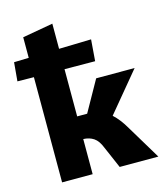

<svg xmlns="http://www.w3.org/2000/svg" viewBox="-135 -808 774 892"><g transform="rotate(-15 252.5 -362.0)"><path d="M418 -163 516 0H330L285 -104Q271 -140 250 -154Q229 -168 200 -169V0H53V-506L-26 -507L-18 -597L53 -599V-698L200 -724V-603L355 -607L347 -504L200 -505V-278H248L331 -426H516L360 -238Q391 -210 418 -163Z"/></g></svg>

Font: Ysabeau Ultrabold
Style: Regular
Weight: 800
Designer: Christian Thalmann (Catharsis Fonts)
Version: Version 0.003